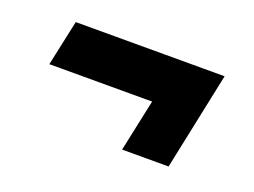

<svg xmlns="http://www.w3.org/2000/svg" viewBox="-51 -396 559 423"><g transform="rotate(20 228.5 -184.5)"><path d="M259 -70 285 -192H44L67 -299H416L368 -70Z"/></g></svg>

Font: Saira Condensed
Style: Bold Italic
Weight: 700
Width: 3
Italic angle: -12°
Designer: Hector Gatti with collaboration of the Omnibus-Type team
Foundry: Omnibus-Type
Version: Version 1.101